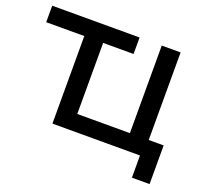

<svg xmlns="http://www.w3.org/2000/svg" viewBox="-112 -668 996 919"><g transform="rotate(20 385.5 -208.5)"><path d="M450 -530V-446H295V-84H563V-530H659V-84H735V113H645V0H199V-446H5V-530Z"/></g></svg>

Font: Montserrat Z Med
Style: Regular
Weight: 500
Designer: Julieta Ulanovsky
Foundry: Julieta Ulanovsky
Version: Version 8.000